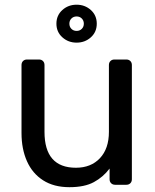

<svg xmlns="http://www.w3.org/2000/svg" viewBox="-20 -767 642 797"><path d="M268.1 10Q203.5 10 159 -18.5Q114.5 -46.9 91.9 -97.8Q69.3 -148.6 69.3 -214.6V-497.1Q69.3 -507.3 75.6 -513.6Q82 -520 92.2 -520H141.8Q152 -520 158.4 -513.6Q164.7 -507.3 164.7 -497.1V-219.9Q164.7 -70.7 295.2 -70.7Q357.4 -70.7 394.8 -110.3Q432.1 -149.9 432.1 -219.9V-497.1Q432.1 -507.3 438.5 -513.6Q444.9 -520 455.1 -520H504.5Q514.7 -520 521.1 -513.6Q527.4 -507.3 527.4 -497.1V-22.9Q527.4 -12.7 521.1 -6.4Q514.7 0 504.5 0H457.9Q447.7 0 441.3 -6.4Q434.9 -12.7 434.9 -22.9V-67.3Q408.3 -31.9 369.6 -11Q330.9 10 268.1 10ZM298 -590Q263.5 -590 238.9 -612.1Q214.2 -634.2 214.2 -668.7Q214.2 -703.2 238.8 -725.4Q263.4 -747.5 298 -747.5Q332.5 -747.5 357.1 -725.4Q381.7 -703.2 381.7 -668.7Q381.7 -634.2 357.2 -612.1Q332.6 -590 298 -590ZM298 -638.7Q311 -638.7 319.5 -647.2Q328 -655.7 328 -668.7Q328 -681.7 319.5 -690.2Q311 -698.7 298 -698.7Q285 -698.7 276.5 -690.2Q268 -681.7 268 -668.7Q268 -655.7 276.5 -647.2Q285 -638.7 298 -638.7Z"/></svg>

Font: Rubik Light
Style: Regular
Weight: 300
Designer: Hubert and Fischer
Foundry: Hubert and Fischer
Version: Version 2.300;gftools[0.9.30]